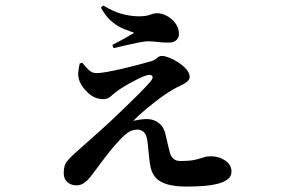

<svg xmlns="http://www.w3.org/2000/svg" viewBox="-20 -636 1040 707"><path d="M666.9 51Q621.8 51 593.3 42Q564.8 33.1 550.5 14.9Q536.2 -3.4 532.2 -32.2Q528.9 -56 526.9 -78.3Q525 -100.6 522.2 -120.6Q518.9 -141.1 509.2 -149.9Q499.5 -158.8 486 -158.8Q465.4 -158.8 449.1 -146.4Q432.8 -134.1 417 -116.4Q392.4 -90.3 366.1 -55.4Q339.8 -20.6 320.4 5.5Q306.4 24.9 292.5 35.7Q278.5 46.6 261.2 46.6Q242.7 46.6 228.7 35Q214.7 23.4 214.7 2.4Q214.7 -26.8 225.3 -40.3Q235.9 -53.8 256.1 -72.2Q272.1 -86.7 295.7 -107.3Q319.3 -127.8 343.2 -149.6Q367.1 -171.4 384.2 -186.8Q412.5 -213.3 441.4 -241.3Q470.4 -269.3 494.7 -293.8Q519.1 -318.3 532.9 -334.4Q546 -349.2 540.3 -356.5Q534.6 -363.8 516.3 -357.4Q507.3 -354.8 491.1 -347Q474.9 -339.1 456.6 -328.9Q438.2 -318.6 420.6 -307.2Q400.1 -292.9 388.6 -281.9Q377.2 -270.9 360.4 -270.9Q329.1 -270.9 304.5 -293.7Q279.9 -316.5 271.9 -339.8Q266.8 -354.9 268.3 -370.6Q269.9 -386.2 273.4 -402L283.2 -405Q293.4 -391.1 306.2 -378.9Q319.1 -366.7 335.2 -366.7Q349.1 -366.7 374.9 -371.3Q400.6 -375.9 431.3 -383.1Q462 -390.2 490.7 -397.9Q519.5 -405.7 538.4 -411.1Q551 -415.1 558.3 -422.6Q565.7 -430 576.9 -430Q587.1 -430 603.9 -423.3Q620.8 -416.7 637.8 -405.3Q654.9 -393.9 666.6 -380.4Q678.4 -366.9 678.4 -352.4Q678.4 -342.5 668.1 -334.5Q657.8 -326.6 643.4 -320.1Q629 -313.6 616 -305.8Q599.2 -296.7 573.1 -277.6Q546.9 -258.4 519.6 -235.7Q492.3 -212.9 470.5 -191.2Q481.5 -193.4 494.8 -195.5Q508 -197.6 520.7 -197.6Q547.2 -197.6 565.7 -182.3Q584.1 -166.9 589 -143Q593.5 -124.3 598.5 -102.3Q603.6 -80.3 606.4 -70.7Q611.5 -57 620.3 -50.1Q629.2 -43.2 644 -43.2Q678.8 -43.2 697.7 -47.5Q716.5 -51.9 729 -56.3Q741.5 -60.6 756.2 -60.6Q786.3 -60.6 809.3 -44.9Q832.4 -29.1 832.4 -4Q832.4 12.9 819.1 23.5Q805.9 34.2 782.5 40.4Q759.1 46.5 729.7 48.8Q700.3 51 666.9 51ZM393.6 -470.6Q417.3 -482.5 438 -494.2Q458.6 -506 474.2 -515.2Q460 -520.4 438.3 -528.5Q416.7 -536.5 393.7 -554.9Q370.8 -573.2 351.5 -608L360.3 -615.8Q398 -592.8 429.3 -584.6Q460.7 -576.4 488.9 -575.9Q515.9 -575.6 531.7 -581.5Q547.5 -587.4 557.2 -587.4Q577 -587.4 595.8 -576.8Q614.6 -566.3 626.8 -548.9Q639.1 -531.5 639.1 -510.3Q639.1 -498.2 629.8 -488.7Q620.5 -479.2 601.4 -479.2Q579 -479.2 560.7 -481.4Q542.5 -483.6 527.9 -483.8Q513.8 -484.2 489.9 -479.4Q466 -474.6 441.3 -468.8Q416.6 -463 398.4 -458.7Z"/></svg>

Font: Noto Serif HK ExtraLight
Style: Regular
Weight: 200
Designer: Ryoko NISHIZUKA 西塚涼子 (kana & ideographs); Frank Grießhammer (Latin, Greek & Cyrillic); Wenlong ZHANG 张文龙 (bopomofo); San
Foundry: Adobe
Version: Version 2.002-H1;hotconv 1.1.0;makeotfexe 2.6.0